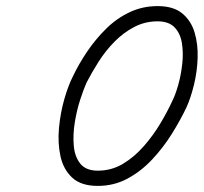

<svg xmlns="http://www.w3.org/2000/svg" viewBox="-20 -580 669 630"><path d="M592 -228Q592 -228 592 -228Q592 -228 592 -228Q572 -186 544 -141Q516 -96 479.5 -57Q443 -18 398.5 6Q354 30 301 30Q246 30 217 3Q188 -24 178.5 -67Q169 -110 173.5 -159.5Q178 -209 191 -254.5Q204 -300 220 -331Q220 -331 220 -331Q220 -331 220 -331Q220 -331 220 -331Q220 -331 220 -331Q239 -371 266.5 -411.5Q294 -452 328.5 -486Q363 -520 405.5 -540Q448 -560 497 -560Q549 -560 578 -536Q607 -512 618.5 -473.5Q630 -435 628.5 -390Q627 -345 616.5 -302Q606 -259 592 -228ZM264 -309Q264 -309 264 -309Q264 -309 264 -309Q264 -309 264 -309Q264 -309 264 -309Q255 -289 243.5 -254Q232 -219 225.5 -179Q219 -139 222 -102.5Q225 -66 243.5 -43Q262 -20 301 -20Q346 -20 383.5 -42.5Q421 -65 452 -100.5Q483 -136 506.5 -175.5Q530 -215 546 -250Q546 -250 546 -250Q546 -250 546 -250Q546 -250 546 -250Q546 -250 546 -250Q556 -270 565 -302Q574 -334 578 -370Q582 -406 577 -438Q572 -470 553 -490Q534 -510 497 -510Q456 -510 420.5 -491.5Q385 -473 355.5 -443Q326 -413 303.5 -377.5Q281 -342 264 -309Z"/></svg>

Font: FRB American Cursive Semibold
Style: Italic
Weight: 600
Italic angle: -25°
Version: Version 2.0;Modular Font Editor K font №1